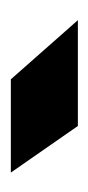

<svg xmlns="http://www.w3.org/2000/svg" viewBox="76 -840 165 358"><g transform="rotate(90 159.0 -660.5)"><path d="M127.4 -597.7 17.1 -722.7H214.4L301.3 -597.7Z"/></g></svg>

Font: Giphurs Black
Style: Regular
Weight: 900
Version: Version 0.920; ttfautohint (v1.8.4.7-5d5b)